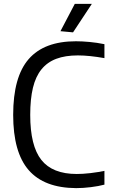

<svg xmlns="http://www.w3.org/2000/svg" viewBox="-20 -962 595 991"><path d="M373 9Q208 8 128 -84Q48 -176 48 -369Q48 -565 128 -657Q208 -749 372 -749Q403 -749 441.5 -745.5Q480 -742 519 -734V-662Q440 -676 382 -676Q317 -676 270.5 -658.5Q224 -641 194 -604Q164 -567 150 -509Q136 -451 136 -369Q136 -209 193.5 -136.5Q251 -64 376 -64Q389 -64 408 -65Q427 -66 447 -68.5Q467 -71 486 -74Q505 -77 519 -80V-9Q489 -1 449 4Q409 9 373 9ZM292 -801 366 -942H454L357 -795Z"/></svg>

Font: Encode Sans Narrow
Style: Regular
Weight: 400
Designer: Pablo Impallari, Andres Torresi
Foundry: Pablo Impallari, Andres Torresi
Version: Version 1.000; ttfautohint (v1.00) -l 8 -r 50 -G 200 -x 14 -